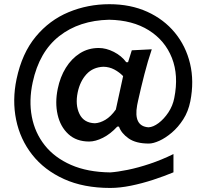

<svg xmlns="http://www.w3.org/2000/svg" viewBox="-20 -761 998 929"><path d="M513.7 148.4Q384.3 148.4 289.3 105.2Q194.3 62 136 -12.2Q77.6 -86.4 58.1 -181.2Q38.6 -275.9 60.1 -378.4Q86.4 -503.4 152.8 -583.5Q219.2 -663.6 312 -702.1Q404.8 -740.7 509.3 -740.7Q611.8 -740.7 692.4 -704.1Q772.9 -667.5 826.2 -602.8Q879.4 -538.1 899.7 -452.9Q919.9 -367.7 900.9 -271Q891.1 -221.7 866.7 -183.6Q842.3 -145.5 811.5 -119.4Q780.8 -93.3 751 -79.8Q721.2 -66.4 700.2 -66.4Q637.7 -66.4 602.3 -91.3Q566.9 -116.2 555.7 -148.4H547.4Q514.6 -112.8 478.3 -94.5Q441.9 -76.2 411.6 -76.2Q349.6 -76.2 310.8 -112.1Q272 -147.9 258.8 -206.1Q245.6 -264.2 259.3 -331.1Q271 -388.7 298.6 -433.1Q326.2 -477.5 366.7 -503.2Q407.2 -528.8 457.5 -528.8Q493.7 -528.8 531 -509.8Q568.4 -490.7 590.8 -460H599.6L617.7 -517.6L714.4 -522.5Q694.8 -464.8 678.5 -400.9Q662.1 -336.9 647.9 -272.9L643.6 -252Q625 -149.9 698.7 -145Q721.2 -146 747.3 -165.5Q773.4 -185.1 794.7 -217Q815.9 -249 823.2 -286.6Q845.2 -396 811.8 -480.7Q778.3 -565.4 700 -614.5Q621.6 -663.6 507.8 -665.5Q363.3 -662.1 266.6 -586.2Q169.9 -510.3 138.2 -362.8Q119.1 -274.4 134 -196.3Q148.9 -118.2 196.5 -58.1Q244.1 2 323.7 36.9Q403.3 71.8 513.7 73.2Q548.3 70.8 597.9 60.8Q647.5 50.8 704.6 31.7Q761.7 12.7 819.3 -15.6V72.8Q774.9 91.3 721.2 108.9Q667.5 126.5 613.5 137.5Q559.6 148.4 513.7 148.4ZM439.5 -164.6Q463.9 -166 490 -181.4Q516.1 -196.8 540.5 -231L575.7 -392.6Q557.6 -411.6 533.2 -424.6Q508.8 -437.5 480.5 -438Q429.7 -436 398.4 -401.9Q367.2 -367.7 356 -314.5Q343.3 -253.4 364.5 -209.7Q385.7 -166 439.5 -164.6Z"/></svg>

Font: Pinar DS1 SemiBold
Style: Regular
Weight: 600
Designer: Amin Abedi
Version: Version 3.000